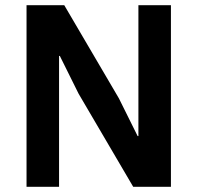

<svg xmlns="http://www.w3.org/2000/svg" viewBox="-20 -718 759 738"><path d="M282 -358 210 -503H207V0H82V-698H227L437 -340L509 -195H512V-698H637V0H492Z"/></svg>

Font: Plexus Sans SemiBold
Style: Regular
Weight: 600
Version: Version 2.001;PS 002.001;hotconv 1.0.70;makeotf.lib2.5.58329